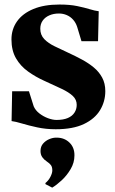

<svg xmlns="http://www.w3.org/2000/svg" viewBox="-20 -558 508 846"><path d="M225.5 11.5Q182 11.5 144 3.2Q106 -5 77 -13.8Q48 -22.5 31 -24.5L33.5 -156H107.5L128.5 -89.5Q136 -72 153.2 -58.5Q170.5 -45 191.2 -37.2Q212 -29.5 229 -29.5Q259 -29.5 278.8 -38Q298.5 -46.5 308.2 -61.8Q318 -77 318 -96Q318 -119 300.8 -135.2Q283.5 -151.5 251.8 -166.5Q220 -181.5 176 -201.5Q137 -219 103.8 -242.8Q70.5 -266.5 50.5 -301Q30.5 -335.5 30.5 -384.5Q30.5 -429 55 -463.8Q79.5 -498.5 126.8 -518.2Q174 -538 242 -538Q288 -538 320.2 -531.2Q352.5 -524.5 375.2 -517.5Q398 -510.5 415 -508.5L412 -376.5H339L320 -439.5Q314 -458 302.2 -471.2Q290.5 -484.5 274.2 -491.5Q258 -498.5 239.5 -498.5Q216 -498.5 197.2 -490.2Q178.5 -482 168 -467Q157.5 -452 157.5 -431.5Q157.5 -404 175 -385.8Q192.5 -367.5 221.2 -353.8Q250 -340 282 -325Q312.5 -311 341.2 -295.5Q370 -280 393.2 -260.8Q416.5 -241.5 430.2 -216Q444 -190.5 444 -156.5Q444 -111 421 -72.8Q398 -34.5 349.8 -11.5Q301.5 11.5 225.5 11.5ZM308 127Q308 159 291.2 187.2Q274.5 215.5 251.8 236.5Q229 257.5 210.5 268.5H209.5L180.5 253.5L180 248.5Q193.5 238 202 221.5Q210.5 205 210.5 193Q210.5 178 204.5 169.8Q198.5 161.5 185.5 153Q174 145.5 166.2 134.5Q158.5 123.5 158.5 107.5Q158.5 87.5 170 74.5Q181.5 61.5 197.2 55Q213 48.5 226.5 48.5H230Q263.5 48.5 286 70.2Q308.5 92 308 127Z"/></svg>

Font: Merriweather 96pt ExtraBold
Style: Regular
Weight: 800
Version: Version 2.100